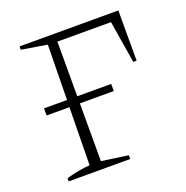

<svg xmlns="http://www.w3.org/2000/svg" viewBox="-118 -754 835 862"><g transform="rotate(-20 299.5 -322.5)"><path d="M66 0V-15Q96 -24 124 -29Q152 -34 179 -36L183 -312H74V-346H184L188 -609L66 -629V-645H538V-405H522L489 -607H233V-346H395V-312H233V-36L360 -18V0Z"/></g></svg>

Font: Piazzolla SC ExtraLight
Style: Regular
Weight: 200
Designer: Juan Pablo del Peral
Foundry: Huerta Tipografica
Version: Version 1.330